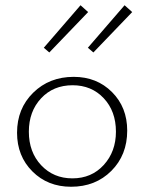

<svg xmlns="http://www.w3.org/2000/svg" viewBox="-20 -708 551 732"><path d="M168 -508 147 -526 287 -688 316 -662ZM336 -508 315 -526 455 -688 484 -662ZM251 4Q162 4 103.5 -54.5Q45 -113 45 -202Q45 -294 106.5 -354.5Q168 -415 261 -415Q349 -415 407 -357Q465 -299 465 -210Q465 -117 404.5 -56.5Q344 4 251 4ZM256 -28Q329 -28 375.5 -79Q422 -130 422 -206Q422 -284 375.5 -333.5Q329 -383 257 -383Q183 -383 136.5 -333Q90 -283 90 -206Q90 -128 137 -78Q184 -28 256 -28Z"/></svg>

Font: EauTestInfant Light
Style: Regular
Weight: 300
Designer: Christian Thalmann (Catharsis Fonts)
Version: Version 0.001;PS 000.001;hotconv 1.0.88;makeotf.lib2.5.64775